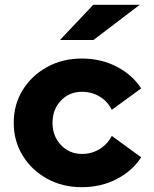

<svg xmlns="http://www.w3.org/2000/svg" viewBox="-20 -767 640 797"><path d="M319 10Q239 10 175 -25.5Q111 -61 74 -121.5Q37 -182 37 -257Q37 -333 74 -393Q111 -453 175 -488.5Q239 -524 319 -524Q400 -524 465 -490Q530 -456 566 -400L444 -311Q427 -346 394 -366Q361 -386 320 -386Q268 -386 233 -349.5Q198 -313 198 -257Q198 -202 233 -165Q268 -128 320 -128Q361 -128 394 -148.5Q427 -169 444 -203L566 -114Q530 -58 465 -24Q400 10 319 10ZM229 -601 367 -747H560L368 -601Z"/></svg>

Font: Red Hat Mono
Style: Bold
Weight: 700
Monospace: yes
Designer: Pentagram, MCKL
Foundry: Pentagram, MCKL
Version: Version 1.023; ttfautohint (v1.8.3)